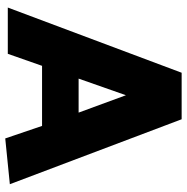

<svg xmlns="http://www.w3.org/2000/svg" viewBox="-10 -710 730 751"><g transform="rotate(90 355.5 -335.0)"><path d="M191 0 238 -134H473L522 10L701 -8L447 -680H265L10 0ZM353 -462 421 -277H288Z"/></g></svg>

Font: Catamaran
Style: Regular
Weight: 900
Designer: Pria Ravichandran
Version: Version 1.001;PS 001.000;hotconv 1.0.70;makeotf.lib2.5.58329